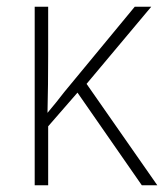

<svg xmlns="http://www.w3.org/2000/svg" viewBox="-20 -550 487 570"><path d="M429 -530 237 -301 447 0H401L210 -275L123 -175V0H83V-530H123V-387Q123 -341 122.5 -299Q122 -257 121 -215Q136 -233 147 -246.5Q158 -260 171 -277L380 -530Z"/></svg>

Font: Noto Sans Disp ExtLt
Style: Regular
Weight: 200
Designer: Monotype Design Team
Foundry: Monotype Imaging Inc.
Version: Version 2.000;GOOG;noto-source:20170915:90ef993387c0